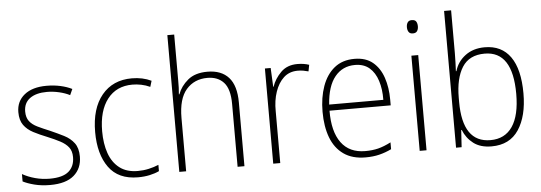

<svg xmlns="http://www.w3.org/2000/svg" viewBox="-50 -906 2996 1063"><g transform="rotate(-5 1448.5 -375.0)"><path d="M367 -133Q367 -67 322.5 -28.5Q278 10 190 10Q142 10 103 0Q64 -10 39 -23V-64Q71 -46 110 -35.5Q149 -25 190 -25Q263 -25 296 -53.5Q329 -82 329 -133Q329 -167 312.5 -188Q296 -209 266.5 -224.5Q237 -240 198 -256Q155 -273 121.5 -290.5Q88 -308 68.5 -335Q49 -362 49 -407Q49 -467 93.5 -503Q138 -539 217 -539Q258 -539 294 -531Q330 -523 358 -509L343 -476Q318 -489 284 -497Q250 -505 216 -505Q156 -505 121.5 -480Q87 -455 87 -407Q87 -374 102.5 -353.5Q118 -333 147 -319Q176 -305 215 -289Q256 -271 290.5 -253.5Q325 -236 346 -208Q367 -180 367 -133Z M678 10Q569 10 516 -63.5Q463 -137 463 -260Q463 -391 524 -465Q585 -539 691 -539Q751 -539 799 -516L789 -483Q765 -494 740 -499Q715 -504 691 -504Q602 -504 552 -439.5Q502 -375 502 -261Q502 -192 520.5 -139Q539 -86 578.5 -55.5Q618 -25 680 -25Q711 -25 740.5 -31.5Q770 -38 796 -49V-14Q773 -3 743 3.5Q713 10 678 10Z M946 -504Q946 -481 945.5 -464.5Q945 -448 943 -428H946Q962 -472 1002 -505.5Q1042 -539 1111 -539Q1188 -539 1229 -493.5Q1270 -448 1270 -354V0H1232V-349Q1232 -432 1199 -468.5Q1166 -505 1108 -505Q1035 -505 990.5 -454Q946 -403 946 -296V0H908V-760H946Z M1611 -538Q1647 -538 1676 -528L1669 -492Q1655 -496 1640.5 -498.5Q1626 -501 1610 -501Q1563 -501 1532 -472.5Q1501 -444 1484.5 -395.5Q1468 -347 1469 -288V0H1430V-529H1462L1467 -424H1469Q1484 -468 1519 -503Q1554 -538 1611 -538Z M1928 -539Q1991 -539 2030 -506.5Q2069 -474 2087.5 -419Q2106 -364 2106 -297V-265H1766Q1765 -149 1810.5 -87Q1856 -25 1944 -25Q1984 -25 2016 -33Q2048 -41 2087 -61V-23Q2054 -7 2019.5 1.5Q1985 10 1943 10Q1869 10 1821 -24Q1773 -58 1750 -119Q1727 -180 1727 -262Q1727 -341 1749.5 -404Q1772 -467 1816.5 -503Q1861 -539 1928 -539ZM1928 -505Q1859 -505 1816.5 -453Q1774 -401 1767 -299H2068Q2069 -358 2054 -405Q2039 -452 2008 -478.5Q1977 -505 1928 -505Z M2263 -725Q2281 -725 2287.5 -714.5Q2294 -704 2294 -688Q2294 -672 2287 -661.5Q2280 -651 2263 -651Q2247 -651 2240 -661.5Q2233 -672 2233 -688Q2233 -704 2240 -714.5Q2247 -725 2263 -725ZM2282 -529V0H2244V-529Z M2485 -520Q2485 -497 2484 -469.5Q2483 -442 2482 -422H2485Q2500 -474 2544 -507Q2588 -540 2652 -540Q2746 -540 2795 -470.5Q2844 -401 2844 -267Q2844 -141 2794 -65.5Q2744 10 2643 10Q2581 10 2542.5 -19.5Q2504 -49 2486 -95H2483L2477 0H2446V-760H2485ZM2649 -505Q2563 -505 2524 -443.5Q2485 -382 2485 -274V-251Q2485 -25 2640 -25Q2720 -25 2762 -86.5Q2804 -148 2804 -268Q2804 -505 2649 -505Z"/></g></svg>

Font: Noto Sans Telugu SemiCondensed ExtraLight
Style: Regular
Weight: 200
Width: 4
Designer: Jelle Bosma - Monotype Design Team
Foundry: Monotype Imaging Inc.
Version: Version 2.005; ttfautohint (v1.8.4.7-5d5b)